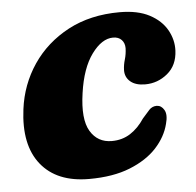

<svg xmlns="http://www.w3.org/2000/svg" viewBox="-42 -523 590 579"><g transform="rotate(-5 253.0 -233.5)"><path d="M314 -405Q280 -405 249.2 -363Q218.5 -321 208 -246.5Q196.5 -168 218.5 -131.2Q240.5 -94.5 283.5 -94.5Q315 -94.5 339.5 -110.2Q364 -126 382.5 -154Q395.5 -169 404.5 -178.8Q413.5 -188.5 427.5 -188.5Q441.5 -188 449.8 -173.5Q458 -159 450.5 -132Q441 -93.5 410.8 -60.5Q380.5 -27.5 329.2 -7Q278 13.5 205.5 13.5Q108 13.5 60 -46.2Q12 -106 26 -213.5Q35.5 -287.5 76.2 -347.8Q117 -408 184.2 -443.8Q251.5 -479.5 340.5 -479.5Q395 -479.5 430.5 -460.8Q466 -442 482.8 -412Q499.5 -382 498 -349.5Q496 -305 466.2 -280.5Q436.5 -256 398.5 -256Q369.5 -256 353.8 -269.5Q338 -283 338.5 -304.5Q339 -320.5 343.8 -336.2Q348.5 -352 349 -370Q349 -385.5 339.8 -395.2Q330.5 -405 314 -405Z"/></g></svg>

Font: Fraunces 9pt Soft
Style: Bold Italic
Weight: 700
Italic angle: -16°
Version: Version 1.000;[b76b70a41]